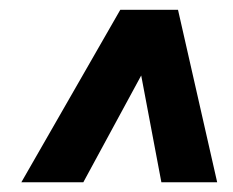

<svg xmlns="http://www.w3.org/2000/svg" viewBox="-20 -731 479 395"><path d="M270.5 -575.7 151.4 -356H23.9L227.5 -710.9H346.2L426.8 -356H312Z"/></svg>

Font: TypoPRO Roboto
Style: Italic
Weight: 900
Italic angle: -12°
Designer: Google
Version: Version 2.136; 2016